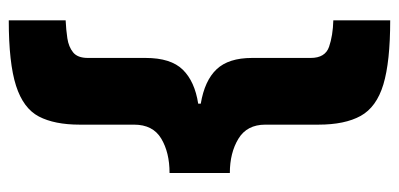

<svg xmlns="http://www.w3.org/2000/svg" viewBox="-262 -502 932 449"><g transform="rotate(-90 204.5 -278.0)"><path d="M381 168Q284 168 231 152Q178 136 157.5 99Q137 62 137 0V-124Q137 -167 104 -187Q71 -207 24 -207V-348Q72 -348 104.5 -367.5Q137 -387 137 -431V-558Q137 -617 156 -653.5Q175 -690 228 -707Q281 -724 381 -724V-591Q359 -590 339 -587Q319 -584 306 -573.5Q293 -563 293 -539V-404Q293 -345 265.5 -317Q238 -289 186 -281V-275Q240 -266 266.5 -238Q293 -210 293 -155V-18Q293 16 319 25Q345 34 381 35Z"/></g></svg>

Font: Noto Sans Gujarati SemiCondensed Black
Style: Regular
Weight: 900
Width: 4
Designer: Jelle Bosma - Monotype Design Team, Universal Thirst
Foundry: Monotype Imaging Inc.
Version: Version 2.106; ttfautohint (v1.8.4.7-5d5b)